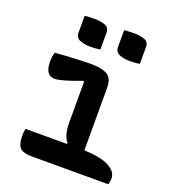

<svg xmlns="http://www.w3.org/2000/svg" viewBox="-139 -873 878 978"><g transform="rotate(20 300.0 -384.0)"><path d="M67 -121H291L293 -126Q265 -158 265 -227V-449L261 -452Q203 -430 168.5 -420.5Q134 -411 117 -411Q95 -411 81 -428.5Q67 -446 67 -486Q67 -513 74 -536Q103 -539 137.5 -541Q172 -543 206 -544.5Q240 -546 265 -546Q327 -546 356.5 -528.5Q386 -511 386 -460V-121Q479 -117 522 -93Q565 -69 565 -33Q565 -15 559 0H148Q96 0 79.5 -19Q63 -38 63 -84Q63 -105 67 -121ZM153 -765Q166 -767 180.5 -767.5Q195 -768 207 -768Q237 -768 262 -759.5Q287 -751 287 -723V-631Q274 -629 259.5 -628Q245 -627 232 -627Q203 -627 178 -636.5Q153 -646 153 -674ZM367 -765Q380 -767 394.5 -767.5Q409 -768 421 -768Q451 -768 476 -759.5Q501 -751 501 -723V-631Q488 -629 473.5 -628Q459 -627 446 -627Q417 -627 392 -636.5Q367 -646 367 -674Z"/></g></svg>

Font: Recursive Mn Csl St SmB
Style: Regular
Weight: 600
Monospace: yes
Version: Version 1.079;hotconv 1.0.112;makeotfexe 2.5.65598; ttfautoh